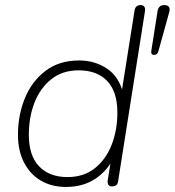

<svg xmlns="http://www.w3.org/2000/svg" viewBox="-20 -731 691 759"><path d="M241 8Q184 8 141.5 -17Q99 -42 75 -88.5Q51 -135 51 -198Q51 -276 78.5 -343Q106 -410 160 -451Q214 -492 293 -492Q354 -492 402 -460.5Q450 -429 467 -362H460L512 -690Q514 -701 520 -706Q526 -711 536 -711Q546 -711 550.5 -704.5Q555 -698 553 -686L447 -15Q446 -5 440 0.5Q434 6 423 6Q413 6 408.5 -0.5Q404 -7 406 -19L421 -113H432Q407 -58 358 -25Q309 8 241 8ZM247 -31Q311 -31 355 -66Q399 -101 421.5 -159Q444 -217 444 -286Q444 -369 403.5 -411Q363 -453 291 -453Q227 -453 183 -418Q139 -383 116.5 -325.5Q94 -268 94 -198Q94 -116 134.5 -73.5Q175 -31 247 -31ZM589 -514Q583 -514 580 -517.5Q577 -521 578 -529L603 -688Q607 -711 630 -711Q642 -711 647.5 -704Q653 -697 649 -683L606 -528Q602 -514 589 -514Z"/></svg>

Font: Nunito ExtraLight
Style: Italic
Weight: 200
Italic angle: -9°
Designer: Vernon Adams
Foundry: Vernon Adams
Version: Version 3.602